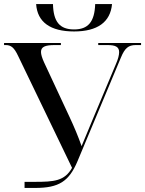

<svg xmlns="http://www.w3.org/2000/svg" viewBox="-20 -926 715 946"><path d="M345 -771C460 -771 524 -817 532 -906H449C446 -819 415 -781 345 -781C274 -781 243 -819 241 -906H158C164 -817 228 -771 345 -771ZM101 0H153C270 0 320 -32 362 -132L576 -643C595 -689 613 -704 649 -704H675V-714H464V-704H510C549 -704 567 -695 567 -669C567 -655 562 -635 551 -610L436 -336C418 -293 400 -249 382 -206C366 -252 345 -302 322 -351L197 -619C187 -641 182 -658 182 -670C182 -695 202 -704 249 -704H280V-714H0V-704H8C35 -704 50 -691 69 -651L335 -99C298 -34 247 -30 150 -30H101Z"/></svg>

Font: Noto Serif Display
Style: Regular
Weight: 400
Designer: Monotype Design Team
Foundry: Monotype Imaging Inc.
Version: Version 2.009